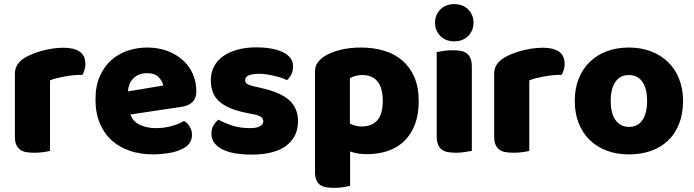

<svg xmlns="http://www.w3.org/2000/svg" viewBox="-20 -731 3356 929"><path d="M222 -1Q212 2 190.5 5Q169 8 146 8Q124 8 106.5 5Q89 2 77 -7Q65 -16 58.5 -31.5Q52 -47 52 -72V-372Q52 -395 60.5 -411.5Q69 -428 85 -441Q101 -454 124.5 -464.5Q148 -475 175 -483Q202 -491 231 -495.5Q260 -500 289 -500Q337 -500 365 -481.5Q393 -463 393 -421Q393 -407 389 -393.5Q385 -380 379 -369Q358 -369 336 -367Q314 -365 293 -361Q272 -357 253.5 -352.5Q235 -348 222 -342Z M720 16Q661 16 610.5 -0.5Q560 -17 522.5 -50Q485 -83 463.5 -133Q442 -183 442 -250Q442 -316 463.5 -363.5Q485 -411 520 -441.5Q555 -472 600 -486.5Q645 -501 692 -501Q745 -501 788.5 -485Q832 -469 863.5 -441Q895 -413 912.5 -374Q930 -335 930 -289Q930 -255 911 -237Q892 -219 858 -214L611 -177Q622 -144 656 -127.5Q690 -111 734 -111Q775 -111 811.5 -121.5Q848 -132 871 -146Q887 -136 898 -118Q909 -100 909 -80Q909 -35 867 -13Q835 4 795 10Q755 16 720 16ZM692 -377Q668 -377 650.5 -369Q633 -361 622 -348.5Q611 -336 605.5 -320.5Q600 -305 599 -289L770 -317Q767 -337 748 -357Q729 -377 692 -377Z M1422 -145Q1422 -69 1365 -26Q1308 17 1197 17Q1155 17 1119 11Q1083 5 1057.5 -7.5Q1032 -20 1017.5 -39Q1003 -58 1003 -84Q1003 -108 1013 -124.5Q1023 -141 1037 -152Q1066 -136 1103.5 -123.5Q1141 -111 1190 -111Q1221 -111 1237.5 -120Q1254 -129 1254 -144Q1254 -158 1242 -166Q1230 -174 1202 -179L1172 -185Q1085 -202 1042.5 -238.5Q1000 -275 1000 -343Q1000 -380 1016 -410Q1032 -440 1061 -460Q1090 -480 1130.5 -491Q1171 -502 1220 -502Q1257 -502 1289.5 -496.5Q1322 -491 1346 -480Q1370 -469 1384 -451.5Q1398 -434 1398 -410Q1398 -387 1389.5 -370.5Q1381 -354 1368 -343Q1360 -348 1344 -353.5Q1328 -359 1309 -363.5Q1290 -368 1270.5 -371Q1251 -374 1235 -374Q1202 -374 1184 -366.5Q1166 -359 1166 -343Q1166 -332 1176 -325Q1186 -318 1214 -312L1245 -305Q1341 -283 1381.5 -244.5Q1422 -206 1422 -145Z M1727 -501Q1787 -501 1838.5 -485.5Q1890 -470 1927 -438Q1964 -406 1985 -357.5Q2006 -309 2006 -242Q2006 -178 1988 -130Q1970 -82 1937 -49.5Q1904 -17 1857.5 -1Q1811 15 1754 15Q1711 15 1674 2V168Q1664 171 1642 174.5Q1620 178 1597 178Q1575 178 1557.5 175Q1540 172 1528 163Q1516 154 1510 138.5Q1504 123 1504 98V-382Q1504 -409 1515.5 -426Q1527 -443 1547 -457Q1578 -477 1624 -489Q1670 -501 1727 -501ZM1729 -119Q1832 -119 1832 -242Q1832 -306 1806.5 -337Q1781 -368 1733 -368Q1714 -368 1699 -363.5Q1684 -359 1673 -353V-133Q1685 -127 1699 -123Q1713 -119 1729 -119Z M2085 -621Q2085 -659 2110.5 -685Q2136 -711 2178 -711Q2220 -711 2245.5 -685Q2271 -659 2271 -621Q2271 -583 2245.5 -557Q2220 -531 2178 -531Q2136 -531 2110.5 -557Q2085 -583 2085 -621ZM2263 -1Q2252 1 2230.5 4.5Q2209 8 2187 8Q2165 8 2147.5 5Q2130 2 2118 -7Q2106 -16 2099.5 -31.5Q2093 -47 2093 -72V-479Q2104 -481 2125.5 -484.5Q2147 -488 2169 -488Q2191 -488 2208.5 -485Q2226 -482 2238 -473Q2250 -464 2256.5 -448.5Q2263 -433 2263 -408Z M2541 -1Q2531 2 2509.5 5Q2488 8 2465 8Q2443 8 2425.5 5Q2408 2 2396 -7Q2384 -16 2377.5 -31.5Q2371 -47 2371 -72V-372Q2371 -395 2379.5 -411.5Q2388 -428 2404 -441Q2420 -454 2443.5 -464.5Q2467 -475 2494 -483Q2521 -491 2550 -495.5Q2579 -500 2608 -500Q2656 -500 2684 -481.5Q2712 -463 2712 -421Q2712 -407 2708 -393.5Q2704 -380 2698 -369Q2677 -369 2655 -367Q2633 -365 2612 -361Q2591 -357 2572.5 -352.5Q2554 -348 2541 -342Z M3285 -243Q3285 -181 3266 -132.5Q3247 -84 3212.5 -51Q3178 -18 3130 -1Q3082 16 3023 16Q2964 16 2916 -2Q2868 -20 2833.5 -53.5Q2799 -87 2780 -135Q2761 -183 2761 -243Q2761 -302 2780 -350Q2799 -398 2833.5 -431.5Q2868 -465 2916 -483Q2964 -501 3023 -501Q3082 -501 3130 -482.5Q3178 -464 3212.5 -430.5Q3247 -397 3266 -349Q3285 -301 3285 -243ZM2935 -243Q2935 -182 2958.5 -149.5Q2982 -117 3024 -117Q3066 -117 3088.5 -150Q3111 -183 3111 -243Q3111 -303 3088 -335.5Q3065 -368 3023 -368Q2981 -368 2958 -335.5Q2935 -303 2935 -243Z"/></svg>

Font: Baloo Cyrillic
Style: Regular
Weight: 400
Designer: Ek Type, Denis Ignatov
Foundry: Ek Type
Version: Version 1.50 July 26, 2019